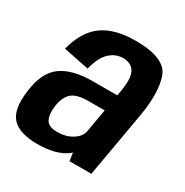

<svg xmlns="http://www.w3.org/2000/svg" viewBox="-145 -716 807 839"><g transform="rotate(30 258.5 -297.0)"><path d="M315 0 309 -40Q304 -36 298.5 -31.5Q247.5 5.5 154.5 5.5Q65.5 5.5 27.5 -34Q-10.5 -73.5 2.5 -171.5Q14 -271 69 -312.2Q124 -353.5 230.5 -353.5H352L355.5 -375Q368.5 -445.5 352 -476.5Q335.5 -507.5 293 -507.5Q255 -507.5 225.5 -479.5Q196 -451.5 181 -390L52 -416Q77 -513.5 137.5 -557Q198 -600.5 304 -600.5Q452.5 -600.5 478.5 -526.5Q504.5 -452.5 482 -325L425 0ZM316.5 -152 337 -269H254.5Q196 -269 171.5 -247Q147 -225 140 -179Q133.5 -133.5 146.5 -108.5Q159.5 -83.5 203 -83.5Q247.5 -83.5 279.5 -103.5Q311 -123.5 316.5 -152Z"/></g></svg>

Font: Anybody SemiBold
Style: Italic
Weight: 600
Italic angle: -10°
Designer: Tyler Finck
Foundry: Etcetera Type Company
Version: Version 1.010; ttfautohint (v1.8.3) -l 8 -r 50 -G 200 -x 14 